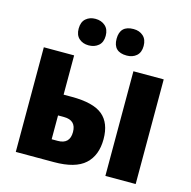

<svg xmlns="http://www.w3.org/2000/svg" viewBox="-110 -865 969 973"><g transform="rotate(15 375.0 -378.0)"><path d="M527 0H686V-549H527ZM57 0H257Q369 0 419.5 -46Q470 -92 470 -177Q470 -262 421 -302.5Q372 -343 259 -343H216V-549H57ZM216 -109V-234H247Q311 -234 311 -172Q311 -109 248 -109ZM402 -686Q402 -617 473 -617Q504 -617 524 -634.5Q544 -652 544 -686Q544 -720 524 -738Q504 -756 473 -756Q402 -756 402 -686ZM203 -686Q203 -652 223 -634.5Q243 -617 273 -617Q304 -617 324.5 -634.5Q345 -652 345 -686Q345 -720 324.5 -738Q304 -756 273 -756Q243 -756 223 -738.5Q203 -721 203 -686Z"/></g></svg>

Font: Noto Sans Display SemiCondensed Extra
Style: Regular
Weight: 800
Width: 4
Designer: Monotype Design Team
Foundry: Monotype Imaging Inc.
Version: Version 1.900